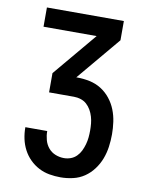

<svg xmlns="http://www.w3.org/2000/svg" viewBox="-84 -796 668 865"><g transform="rotate(10 250.0 -363.5)"><path d="M253 8Q227 8 201.5 3.5Q176 -1 153 -13Q130 -25 111.5 -43.5Q93 -62 81 -85Q69 -108 63.5 -133.5Q58 -159 58 -185V-187H158V-186Q158 -166 163.5 -146Q169 -126 182 -110.5Q195 -95 214 -87.5Q233 -80 253 -80Q269 -80 284 -85.5Q299 -91 310.5 -102.5Q322 -114 329 -128.5Q336 -143 340.5 -159Q345 -175 346.5 -191Q348 -207 348 -223Q348 -239 346.5 -254.5Q345 -270 340.5 -285.5Q336 -301 328 -315Q320 -329 308.5 -339.5Q297 -350 281.5 -355Q266 -360 250 -360H136V-448L303 -647H60V-735H412V-647L245 -448H250Q278 -448 306.5 -442Q335 -436 359 -421Q383 -406 401 -383.5Q419 -361 429.5 -334.5Q440 -308 444 -279.5Q448 -251 448 -223Q448 -194 444 -165.5Q440 -137 430 -110.5Q420 -84 402.5 -60.5Q385 -37 361.5 -21Q338 -5 309.5 1.5Q281 8 253 8Z"/></g></svg>

Font: Iosevka Semibold
Style: Regular
Weight: 600
Monospace: yes
Designer: Belleve Invis
Foundry: Belleve Invis
Version: Version 33.2.3; ttfautohint (v1.8.4)